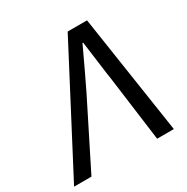

<svg xmlns="http://www.w3.org/2000/svg" viewBox="-229 -862 980 1005"><g transform="rotate(-30 261.5 -360.0)"><path d="M312 -720H429L538 0H437L385 -393L380 -426Q355 -611 353 -629H349Q279 -479 237 -393L40 0H-65Z"/></g></svg>

Font: Nebula Sans Medium
Style: Regular
Weight: 500
Italic angle: -9°
Designer: Paul D. Hunt for Adobe (as Source Sans)
Foundry: Nebula Entertainment & Broadcasting LLC
Version: Version 1.010